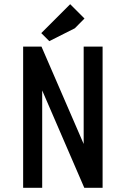

<svg xmlns="http://www.w3.org/2000/svg" viewBox="-20 -891 597 911"><path d="M466.8 0H379.9L180.2 -461.9V0H89.8V-669.9H176.8L377 -208V-669.9H466.8ZM380.9 -803.2 335 -756.8 213.9 -695.8 175.8 -733.9 313 -871.1Z"/></svg>

Font: Unica One
Style: Bold
Weight: 400
Designer: Eduardo Rodriguez Tunni
Foundry: Eduardo Rodriguez Tunni
Version: Version 1.001